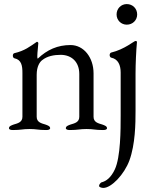

<svg xmlns="http://www.w3.org/2000/svg" viewBox="-20 -635 728 942"><path d="M552 -564C552 -536 574 -514 602 -514C631 -514 653 -536 653 -564C653 -593 631 -615 602 -615C574 -615 552 -593 552 -564ZM645 -275C645 -320 648 -388 652 -429C652 -432 649 -434 645 -434C637 -434 592 -393 525 -377C521 -376 518 -370 518 -365C518 -359 521 -353 526 -352C560 -345 572 -315 572 -279V-69C572 0 572 136 543 197C524 237 501 254 477 260C475 261 466 269 466 277C466 284 480 287 487 287C527 287 590 220 615 152C644 72 645 -29 645 -91ZM279 -366C333 -365 369 -330 369 -272V-62C369 -35 346 -30 326 -24C315 -20 303 -16 303 -6C303 2 316 3 323 3C363 3 370 -2 405 -2C440 -2 445 3 485 3C493 3 505 2 505 -6C505 -16 493 -20 482 -24C462 -30 439 -35 439 -62V-275C439 -353 391 -414 326 -414C263 -414 211.5 -391.5 165 -347C163.6 -348.4 163 -353 163 -359C163 -378 168 -414 168 -423C168 -427 164 -430 161 -430C127 -407 102 -386 50 -374C46 -373 43 -368 43 -362C43 -356 46 -350 51 -349C85 -342 90.2 -313 90 -277V-62C90 -35 67 -30 47 -24C36 -20 24 -16 24 -6C24 2 36 3 44 3C84 3 90 -2 125 -2C160 -2 166 3 206 3C214 3 226 2 226 -6C226 -16 214 -20 203 -24C183 -30 160 -35 160 -62V-268C160 -309 175 -331 187 -340C212 -360 245 -366 279 -366Z"/></svg>

Font: EB Garamond 12
Style: Regular
Weight: 400
Version: Version 0.016+